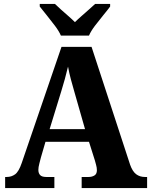

<svg xmlns="http://www.w3.org/2000/svg" viewBox="-20 -951 764 971"><path d="M6 0V-56H14Q38 -56 56.5 -69.5Q75 -83 90 -127L291 -714H443L638 -118Q650 -84 668.5 -70Q687 -56 713 -56H724V0H393V-56H428Q445 -56 457.5 -63.5Q470 -71 470 -90Q470 -103 466 -117Q462 -131 460 -139L430 -234H210L187 -155Q184 -143 179 -124Q174 -105 174 -92Q174 -75 183 -65.5Q192 -56 214 -56H255V0ZM231 -298H410L356 -487Q347 -518 338.5 -549.5Q330 -581 324 -614Q309 -551 290 -490ZM288 -771Q278 -794 258 -820.5Q238 -847 217 -873Q196 -899 181 -918V-931H258Q269 -920 287.5 -903.5Q306 -887 325.5 -870Q345 -853 359 -839Q373 -853 392.5 -870Q412 -887 430.5 -903.5Q449 -920 461 -931H537V-918Q523 -899 501.5 -873Q480 -847 460 -820.5Q440 -794 430 -771Z"/></svg>

Font: Noto Serif SemiCondensed ExtraBold
Style: Regular
Weight: 800
Width: 4
Designer: Monotype Design Team
Foundry: Monotype Imaging Inc.
Version: Version 2.015